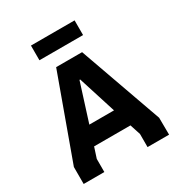

<svg xmlns="http://www.w3.org/2000/svg" viewBox="-203 -1027 1092 1166"><g transform="rotate(-30 342.5 -444.0)"><path d="M186 -888V-785H492V-888ZM43 0H188V-92L212 -166H467L491 -92V0H642L641 -119L435 -698H253L43 -119ZM253 -295 337 -560H342L426 -295Z"/></g></svg>

Font: Braiins Sans
Style: Bold
Weight: 700
Designer: Mike Abbink, Paul van der Laan, Pieter van Rosmalen, Jiri Chlebus, Lubos Buracinsky
Foundry: Bold Monday, Sudetype
Version: Version 1.000;hotconv 1.0.109;makeotfexe 2.5.65596